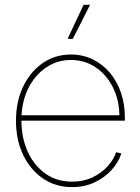

<svg xmlns="http://www.w3.org/2000/svg" viewBox="-20 -762 579 792"><path d="M277.3 9.8Q209 9.8 156.7 -26.1Q104.5 -62 75.2 -123.8Q45.9 -185.5 45.9 -263.7Q45.9 -342.3 75.2 -404.1Q104.5 -465.8 155.8 -501.5Q207 -537.1 272.5 -537.1Q321.8 -537.1 362.3 -517.3Q402.8 -497.6 432.9 -462.2Q462.9 -426.8 479 -379.4Q495.1 -332 495.1 -276.4V-264.2H57.6V-286.6H481.9L472.7 -280.3Q472.7 -347.2 446.5 -400.1Q420.4 -453.1 375.2 -483.9Q330.1 -514.6 272.5 -514.6Q214.8 -514.6 168.5 -482.4Q122.1 -450.2 95.2 -394.5Q68.4 -338.9 68.4 -267.1V-265.1Q68.4 -193.8 94.2 -136.7Q120.1 -79.6 167 -46.1Q213.9 -12.7 277.3 -12.7Q324.2 -12.7 361.3 -30.3Q398.4 -47.9 423.6 -75.7Q448.7 -103.5 459 -134.3L480.5 -128.9Q468.8 -92.3 440.2 -60.8Q411.6 -29.3 370.4 -9.8Q329.1 9.8 277.3 9.8ZM258.8 -601.6 324.7 -742.2H351.6L280.3 -601.6Z"/></svg>

Font: Inter 24pt Thin
Style: Regular
Weight: 250
Designer: Rasmus Andersson
Foundry: rsms
Version: Version 4.001;git-66647c0bb